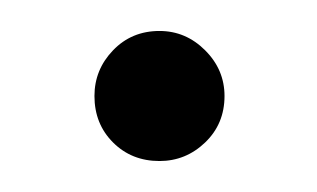

<svg xmlns="http://www.w3.org/2000/svg" viewBox="-20 -399 205 124"><path d="M83 -295Q65 -295 53 -307Q41 -319 41 -337Q41 -354 53 -366.5Q65 -379 83 -379Q100 -379 112.5 -366.5Q125 -354 125 -337Q125 -319 112.5 -307Q100 -295 83 -295Z"/></svg>

Font: DM Sans ExtraLight
Style: Regular
Weight: 200
Designer: Colophon Foundry, Jonny Pinhorn
Foundry: Colophon Foundry
Version: Version 4.004; ttfautohint (v1.8.4.7-5d5b)